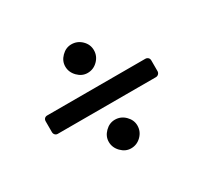

<svg xmlns="http://www.w3.org/2000/svg" viewBox="-112 -710 862 814"><g transform="rotate(-30 319.0 -302.5)"><path d="M78 -257Q70 -257 65 -262.5Q60 -268 60 -276V-328Q60 -337 65 -342Q70 -347 78 -347H558Q566 -347 571.5 -342Q577 -337 577 -328V-276Q577 -268 571.5 -262.5Q566 -257 558 -257ZM317 -48Q290 -48 269 -69.5Q248 -91 248 -119Q248 -146 269 -167Q290 -188 317 -188Q346 -188 367 -167Q388 -146 388 -119Q388 -90 367 -69Q346 -48 317 -48ZM317 -417Q290 -417 269 -438.5Q248 -460 248 -488Q248 -515 269 -536Q290 -557 317 -557Q346 -557 367 -536.5Q388 -516 388 -488Q388 -459 367 -438Q346 -417 317 -417Z"/></g></svg>

Font: Miriam Libre SemiBold
Style: Regular
Weight: 600
Version: Version 2.000